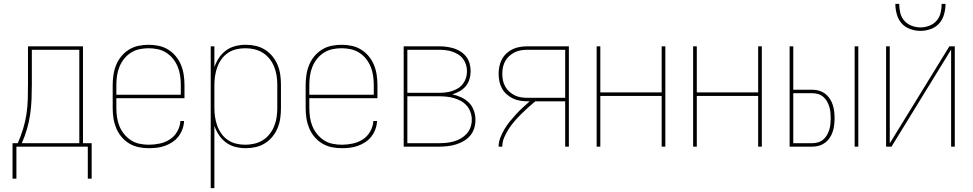

<svg xmlns="http://www.w3.org/2000/svg" viewBox="-20 -760 5040 995"><path d="M45 166V-18H72Q88 -54 99.5 -91.5Q111 -129 117 -168Q123 -207 124 -246.5Q125 -286 125 -325V-520H410V-18H455V166H435V0H65V166ZM93 -18H391V-502H145V-325Q145 -286 143.5 -246.5Q142 -207 136.5 -168.5Q131 -130 120 -92Q109 -54 93 -18Z M751 8Q724 8 698 2.5Q672 -3 649.5 -16.5Q627 -30 609.5 -51Q592 -72 582 -96.5Q572 -121 568 -147Q564 -173 564 -200V-320Q564 -346 568 -372.5Q572 -399 582 -423.5Q592 -448 609 -468.5Q626 -489 648.5 -503Q671 -517 697.5 -522.5Q724 -528 750 -528Q776 -528 802.5 -522.5Q829 -517 851.5 -503Q874 -489 891 -468.5Q908 -448 918 -423.5Q928 -399 932 -372.5Q936 -346 936 -320V-251H583V-200Q583 -176 586.5 -152Q590 -128 599 -106Q608 -84 623.5 -65Q639 -46 659 -33Q679 -20 703 -15Q727 -10 751 -10Q779 -10 807.5 -16Q836 -22 860 -37.5Q884 -53 898.5 -78.5Q913 -104 915 -133H934Q933 -111 925.5 -90.5Q918 -70 905 -53Q892 -36 874 -24Q856 -12 835.5 -4.5Q815 3 793.5 5.5Q772 8 751 8ZM583 -269H917V-320Q917 -344 913.5 -368Q910 -392 901 -414Q892 -436 877 -455Q862 -474 841.5 -487Q821 -500 797.5 -505Q774 -510 750 -510Q726 -510 702.5 -505Q679 -500 658.5 -487Q638 -474 623 -455Q608 -436 599 -414Q590 -392 586.5 -368Q583 -344 583 -320Z M1072 215V-520H1091V-412Q1100 -438 1115 -460.5Q1130 -483 1152 -499Q1174 -515 1200.5 -521.5Q1227 -528 1254 -528Q1280 -528 1306 -522Q1332 -516 1354 -502Q1376 -488 1392.5 -467.5Q1409 -447 1419 -422.5Q1429 -398 1432.5 -372Q1436 -346 1436 -320V-200Q1436 -174 1432.5 -148Q1429 -122 1419 -97.5Q1409 -73 1392.5 -52.5Q1376 -32 1354 -18Q1332 -4 1306 2Q1280 8 1254 8Q1227 8 1200.5 1.5Q1174 -5 1152 -21Q1130 -37 1115 -59.5Q1100 -82 1091 -108V215ZM1251 -10Q1275 -10 1298.5 -15.5Q1322 -21 1342 -33.5Q1362 -46 1377 -65Q1392 -84 1401 -106.5Q1410 -129 1413.5 -152.5Q1417 -176 1417 -200V-320Q1417 -344 1413.5 -367.5Q1410 -391 1401 -413.5Q1392 -436 1377 -455Q1362 -474 1342 -486.5Q1322 -499 1298.5 -504.5Q1275 -510 1251 -510Q1227 -510 1204 -504.5Q1181 -499 1161.5 -486Q1142 -473 1128 -453.5Q1114 -434 1106 -412Q1098 -390 1094.5 -366.5Q1091 -343 1091 -320V-200Q1091 -177 1094.5 -153.5Q1098 -130 1106 -108Q1114 -86 1128 -66.5Q1142 -47 1161.5 -34Q1181 -21 1204 -15.5Q1227 -10 1251 -10Z M1751 8Q1724 8 1698 2.5Q1672 -3 1649.5 -16.5Q1627 -30 1609.5 -51Q1592 -72 1582 -96.5Q1572 -121 1568 -147Q1564 -173 1564 -200V-320Q1564 -346 1568 -372.5Q1572 -399 1582 -423.5Q1592 -448 1609 -468.5Q1626 -489 1648.5 -503Q1671 -517 1697.5 -522.5Q1724 -528 1750 -528Q1776 -528 1802.5 -522.5Q1829 -517 1851.5 -503Q1874 -489 1891 -468.5Q1908 -448 1918 -423.5Q1928 -399 1932 -372.5Q1936 -346 1936 -320V-251H1583V-200Q1583 -176 1586.5 -152Q1590 -128 1599 -106Q1608 -84 1623.5 -65Q1639 -46 1659 -33Q1679 -20 1703 -15Q1727 -10 1751 -10Q1779 -10 1807.5 -16Q1836 -22 1860 -37.5Q1884 -53 1898.5 -78.5Q1913 -104 1915 -133H1934Q1933 -111 1925.5 -90.5Q1918 -70 1905 -53Q1892 -36 1874 -24Q1856 -12 1835.5 -4.5Q1815 3 1793.5 5.5Q1772 8 1751 8ZM1583 -269H1917V-320Q1917 -344 1913.5 -368Q1910 -392 1901 -414Q1892 -436 1877 -455Q1862 -474 1841.5 -487Q1821 -500 1797.5 -505Q1774 -510 1750 -510Q1726 -510 1702.5 -505Q1679 -500 1658.5 -487Q1638 -474 1623 -455Q1608 -436 1599 -414Q1590 -392 1586.5 -368Q1583 -344 1583 -320Z M2072 0V-520H2255Q2275 -520 2294.5 -517.5Q2314 -515 2333 -509Q2352 -503 2368.5 -492Q2385 -481 2397 -465Q2409 -449 2414 -429.5Q2419 -410 2419 -391Q2419 -370 2413 -350Q2407 -330 2394 -314Q2381 -298 2362.5 -287.5Q2344 -277 2324 -271Q2348 -266 2370.5 -255.5Q2393 -245 2410 -228Q2427 -211 2435.5 -187.5Q2444 -164 2444 -139Q2444 -117 2437.5 -95.5Q2431 -74 2416.5 -57Q2402 -40 2383 -29Q2364 -18 2343 -11.5Q2322 -5 2299.5 -2.5Q2277 0 2255 0ZM2091 -279H2255Q2273 -279 2290 -281Q2307 -283 2323.5 -288.5Q2340 -294 2354.5 -303Q2369 -312 2379.5 -326Q2390 -340 2395 -356.5Q2400 -373 2400 -391Q2400 -408 2395 -424.5Q2390 -441 2379.5 -455Q2369 -469 2354.5 -478Q2340 -487 2323.5 -492.5Q2307 -498 2290 -500Q2273 -502 2255 -502H2091ZM2091 -18H2255Q2275 -18 2294.5 -20Q2314 -22 2333 -27.5Q2352 -33 2369 -43Q2386 -53 2399 -67.5Q2412 -82 2418.5 -101Q2425 -120 2425 -140Q2425 -159 2418.5 -178Q2412 -197 2399 -212Q2386 -227 2369 -236.5Q2352 -246 2333 -251.5Q2314 -257 2294.5 -259Q2275 -261 2255 -261H2091Z M2564 0Q2564 -24 2573 -47Q2582 -70 2594.5 -91Q2607 -112 2622.5 -131Q2638 -150 2654.5 -168Q2671 -186 2689 -202.5Q2707 -219 2725 -235H2715Q2696 -235 2676 -238Q2656 -241 2638.5 -249.5Q2621 -258 2606 -271Q2591 -284 2581.5 -301.5Q2572 -319 2568 -338.5Q2564 -358 2564 -378Q2564 -397 2568 -416.5Q2572 -436 2581.5 -453.5Q2591 -471 2606 -484.5Q2621 -498 2638.5 -506Q2656 -514 2676 -517Q2696 -520 2715 -520H2928V0H2909V-235H2754Q2735 -219 2716.5 -202.5Q2698 -186 2680.5 -168.5Q2663 -151 2646.5 -132Q2630 -113 2616.5 -92Q2603 -71 2593 -48Q2583 -25 2583 0ZM2715 -253H2909V-502H2715Q2698 -502 2681 -499.5Q2664 -497 2648.5 -489.5Q2633 -482 2620 -470.5Q2607 -459 2598.5 -444Q2590 -429 2586.5 -412Q2583 -395 2583 -378Q2583 -360 2586.5 -343Q2590 -326 2598.5 -311Q2607 -296 2620 -284.5Q2633 -273 2648.5 -265.5Q2664 -258 2681 -255.5Q2698 -253 2715 -253Z M3072 0V-520H3091V-281H3409V-520H3428V0H3409V-263H3091V0Z M3572 0V-520H3591V-281H3909V-520H3928V0H3909V-263H3591V0Z M4409 0V-520H4428V0ZM4072 0V-520H4091V-295H4190Q4208 -295 4225 -290Q4242 -285 4256 -274.5Q4270 -264 4280 -249Q4290 -234 4295.5 -217Q4301 -200 4303 -182.5Q4305 -165 4305 -148Q4305 -130 4303 -112.5Q4301 -95 4295.5 -78Q4290 -61 4280 -46Q4270 -31 4256 -20.5Q4242 -10 4225 -5Q4208 0 4190 0ZM4091 -18H4190Q4205 -18 4220 -22.5Q4235 -27 4246.5 -37Q4258 -47 4265.5 -60Q4273 -73 4277.5 -87.5Q4282 -102 4283.5 -117Q4285 -132 4285 -148Q4285 -163 4283.5 -178Q4282 -193 4277.5 -207.5Q4273 -222 4265.5 -235Q4258 -248 4246.5 -258Q4235 -268 4220 -272.5Q4205 -277 4190 -277H4091Z M4572 0V-520H4591V-17L4900 -520H4928V0H4909V-503L4600 0ZM4750 -600Q4723 -600 4696.5 -609.5Q4670 -619 4652.5 -639Q4635 -659 4627.5 -686Q4620 -713 4620 -740H4640Q4640 -717 4645.5 -693.5Q4651 -670 4666.5 -652.5Q4682 -635 4704.5 -626.5Q4727 -618 4750 -618Q4773 -618 4795.5 -626.5Q4818 -635 4833.5 -652.5Q4849 -670 4854.5 -693.5Q4860 -717 4860 -740H4880Q4880 -713 4872.5 -686Q4865 -659 4847.5 -639Q4830 -619 4803.5 -609.5Q4777 -600 4750 -600Z"/></svg>

Font: Zed Mono Thin
Style: Regular
Weight: 100
Monospace: yes
Designer: Belleve Invis
Foundry: Belleve Invis
Version: Version 1.0.0; ttfautohint (v1.8.4)